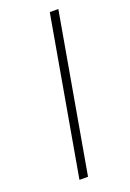

<svg xmlns="http://www.w3.org/2000/svg" viewBox="-137 -750 543 801"><g transform="rotate(-20 134.0 -350.0)"><path d="M194 -700H232L109 0H71Z"/></g></svg>

Font: Sarabun Thin
Style: Italic
Weight: 250
Italic angle: -10°
Designer: Suppakit Chalermlarp | Katatrad Co.,Ltd.
Foundry: Cadson Demak Co.,Ltd.
Version: Version 1.000; ttfautohint (v1.6)